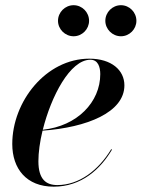

<svg xmlns="http://www.w3.org/2000/svg" viewBox="-20 -690 532 720"><path d="M375 -612C375 -580.5 401.5 -554 433.5 -554C465.5 -554 491.5 -580.5 491.5 -612C491.5 -644 465.5 -670.5 433.5 -670.5C401.5 -670.5 375 -644 375 -612ZM197.5 -612C197.5 -580.5 224 -554 256 -554C288 -554 314 -580.5 314 -612C314 -644 288 -670.5 256 -670.5C224 -670.5 197.5 -644 197.5 -612ZM124 -85.5C124 -118.5 129.5 -158.5 139.5 -200C306 -212 446.5 -268.5 446.5 -370C446.5 -426.5 398.5 -470 315 -470C152 -470 26 -309 26 -150C26 -57.5 79 10 181.5 10C285.5 10 357 -56 400 -129L397 -130.5C349 -51 276.5 4 195 4C153.5 4 124 -16.5 124 -85.5ZM319 -466C347.5 -466 356 -439 356 -412C356 -307.5 270 -217 140.5 -203.5C171.5 -328 242.5 -466 319 -466Z"/></svg>

Font: Bodoni* 48pt Medium
Style: Italic
Weight: 500
Italic angle: -13°
Version: Version 2.3